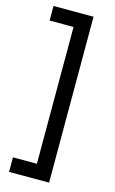

<svg xmlns="http://www.w3.org/2000/svg" viewBox="-131 -793 581 968"><g transform="rotate(15 159.5 -309.0)"><path d="M231 -742V124H22V48H147V-666H22V-742Z"/></g></svg>

Font: Montserrat arm
Style: Regular
Weight: 400
Designer: Julieta Ulanovsky
Foundry: Julieta Ulanovsky
Version: Version 6.000;PS 006.000;hotconv 1.0.88;makeotf.lib2.5.64775